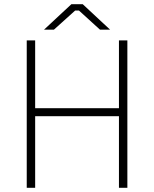

<svg xmlns="http://www.w3.org/2000/svg" viewBox="-20 -892 732 912"><path d="M189 -751H236L337 -842H355L455 -751H503L373 -872H319ZM107 0H147V-340H545V0H585V-700H545V-378H147V-700H107Z"/></svg>

Font: Fixel Text ExtraLight
Style: Regular
Weight: 200
Width: 4
Designer: AlfaBravo + MacPaw
Foundry: Kyrylo Tkachov, Marchela Mozhyna, Serhii Makarenko, Maria Weinstein, Zakhar Kryvoshyya
Version: Version 1.211